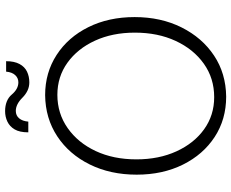

<svg xmlns="http://www.w3.org/2000/svg" viewBox="-97 -796 907 753"><g transform="rotate(-90 356.5 -419.5)"><path d="M354 14Q265 14 196 -31Q127 -76 87.5 -155.5Q48 -235 48 -337Q48 -440 88 -521Q128 -602 198.5 -648.5Q269 -695 360 -696Q448 -696 517.5 -651Q587 -606 626.5 -526.5Q666 -447 666 -345Q666 -242 625.5 -161Q585 -80 515 -33.5Q445 13 354 14ZM352 -33Q426 -33 483 -73.5Q540 -114 572.5 -184Q605 -254 605 -344Q605 -432 573.5 -500.5Q542 -569 487 -608.5Q432 -648 361 -648Q288 -648 230.5 -607.5Q173 -567 140.5 -497.5Q108 -428 108 -338Q108 -250 139.5 -181Q171 -112 226 -72.5Q281 -33 352 -33ZM452 -849Q450 -826 438.5 -813.5Q427 -801 410 -801Q397 -801 385 -807.5Q373 -814 362 -827Q351 -840 334.5 -846.5Q318 -853 297 -853Q275 -853 256 -844Q237 -835 225.5 -815.5Q214 -796 214 -762H256Q258 -785 269 -798Q280 -811 298 -811Q311 -811 324 -804.5Q337 -798 350 -785Q363 -772 378 -765Q393 -758 410 -758Q433 -758 452 -767Q471 -776 482 -796.5Q493 -817 493 -849Z"/></g></svg>

Font: Catamaran Thin ExtraLight
Style: Regular
Weight: 250
Version: Version 2.000